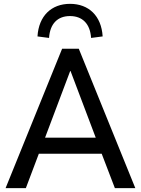

<svg xmlns="http://www.w3.org/2000/svg" viewBox="-20 -970 727 990"><path d="M113.3 0 180.2 -177.2H504.4L572.3 0H677.7L386.2 -718.8H300.3L8.8 0ZM343.8 -603.5 473.6 -260.3H212.4L341.8 -603.5ZM232.9 -774.4C237.8 -847.7 276.9 -887.2 340.8 -887.2C404.8 -887.2 444.8 -847.7 449.7 -774.4L509.3 -782.2C502.9 -888.2 437.5 -950.2 341.3 -950.2C245.1 -950.2 179.7 -888.2 173.3 -782.2Z"/></svg>

Font: Winston
Style: Regular
Weight: 400
Designer: Vernon Adams, Kim Jin-seong, David Berlow, Cristiano Sobral
Foundry: The Winston Project Authors
Version: Version 3.004